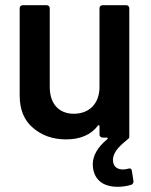

<svg xmlns="http://www.w3.org/2000/svg" viewBox="-20 -531 584 741"><path d="M475 120C468 122 461 123 455 123C431 123 416 111 416 86C416 63 432 40 463 15L477 3C478 2 479 0 479 -3V-499C479 -506 474 -511 467 -511H376C369 -511 364 -506 364 -499V-195C364 -132 325 -92 265 -92C206 -92 172 -132 172 -195V-499C172 -506 167 -511 160 -511H68C61 -511 56 -506 56 -499V-162C56 -108 73 -66 108 -37C142 -8 184 7 235 7C290 7 331 -11 358 -46C359 -47 360 -48 361 -48C362 -48 364 -48 364 -44V-12C364 -5 369 0 376 0H392C396 0 396 3 396 3C396 4 395 5 394 6C357 37 338 69 338 104C338 112 339 120 341 128C352 172 389 190 433 190C453 190 471 187 487 182C492 179 495 176 495 171V167L489 129C488 122 485 119 480 119Z"/></svg>

Font: Barlow SemiBold Numbers
Style: Regular
Weight: 600
Designer: Jeremy Tribby
Foundry: Tribby Type
Version: Version 1.408